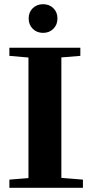

<svg xmlns="http://www.w3.org/2000/svg" viewBox="-20 -889 437 909"><path d="M184.1 -733.4Q154.3 -733.4 135 -752.7Q115.7 -772 115.7 -801.8Q115.7 -831.1 135 -850.1Q154.3 -869.1 184.1 -869.1Q213.4 -869.1 232.7 -850.1Q252 -831.1 252 -801.8Q252 -772 232.7 -752.7Q213.4 -733.4 184.1 -733.4ZM24.4 0V-38.6L114.7 -45.9V-616.7L24.4 -624.5V-663.1H360.4V-624.5L270.5 -617.2V-46.9L372.6 -38.6V0Z"/></svg>

Font: Elstob 8pt
Style: Bold
Weight: 700
Designer: Peter S. Baker
Version: Version 1.015